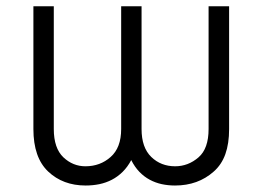

<svg xmlns="http://www.w3.org/2000/svg" viewBox="-20 -565 814 595"><path d="M146.7 -545.5V-165.1Q146.7 -105.8 176.5 -77.4Q206 -49.7 244.7 -49.7Q290.5 -49.7 322.8 -78.5Q355.5 -107.2 355.5 -165.1V-545.5H418.7V-165.1Q418.7 -107.6 448.9 -78.5Q478.7 -49.7 522.7 -49.7Q563.2 -49.7 595.2 -77.4Q626.4 -104.4 626.4 -165.1V-545.5H690V-165.1Q690 -120 678.4 -87.5Q666.9 -55 642.4 -33.4Q593.8 9.9 522.4 9.9Q501.1 9.9 481.4 5.7Q461.6 1.4 444.1 -8Q426.5 -17.4 411.9 -32.5Q397.4 -47.6 386.7 -68.9Q375.4 -47.6 360.1 -32.5Q344.8 -17.4 326.7 -8Q308.6 1.4 288 5.7Q267.4 9.9 245.4 9.9Q175.1 9.9 129.3 -33.4Q83.5 -76.7 83.5 -165.1V-545.5Z"/></svg>

Font: Inter P Light
Style: Regular
Weight: 300
Designer: Rasmus Andersson
Foundry: rsms
Version: Version 3.018;git-588b23468